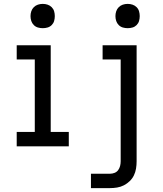

<svg xmlns="http://www.w3.org/2000/svg" viewBox="-20 -753 840 988"><path d="M66 0V-74H159V-447H66V-520H241V-74H334V0ZM200 -608Q187 -608 175 -611.5Q163 -615 154 -624Q145 -633 141 -645Q137 -657 137 -670Q137 -683 141 -695Q145 -707 154 -716Q163 -725 175 -729Q187 -733 200 -733Q213 -733 225 -729Q237 -725 246 -716Q255 -707 258.5 -695Q262 -683 262 -670Q262 -657 258.5 -645Q255 -633 246 -624Q237 -615 225 -611.5Q213 -608 200 -608ZM448 215V141H546Q558 141 569.5 136.5Q581 132 588 122.5Q595 113 598 101Q601 89 601 77V-447H508V-520H683V77Q683 96 680 114.5Q677 133 669 149.5Q661 166 647.5 179Q634 192 617.5 200.5Q601 209 582.5 212Q564 215 546 215ZM637 -608Q624 -608 612 -611.5Q600 -615 591 -624Q582 -633 578 -645Q574 -657 574 -670Q574 -683 578 -695Q582 -707 591 -716Q600 -725 612 -729Q624 -733 637 -733Q650 -733 662 -729Q674 -725 683 -716Q692 -707 695.5 -695Q699 -683 699 -670Q699 -657 695.5 -645Q692 -633 683 -624Q674 -615 662 -611.5Q650 -608 637 -608Z"/></svg>

Font: Iosevka Etoile
Style: Regular
Weight: 400
Designer: Belleve Invis
Foundry: Belleve Invis
Version: Version 33.2.4